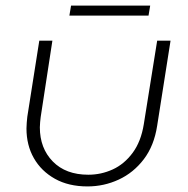

<svg xmlns="http://www.w3.org/2000/svg" viewBox="-20 -656 673 689"><path d="M592 -510 544 -205Q533 -133 496 -84.5Q459 -36 406 -11.5Q353 13 294 13Q226 13 177 -14.5Q128 -42 101.5 -88.5Q75 -135 75 -195Q75 -205 76 -216Q77 -227 78 -237L121 -510H168L126 -236Q125 -227 124 -217.5Q123 -208 123 -199Q123 -124 169.5 -76.5Q216 -29 297 -29Q343 -29 384.5 -48Q426 -67 456 -107.5Q486 -148 496 -210L544 -510ZM229 -600 235 -636H519L513 -600Z"/></svg>

Font: MuseoModerno Thin ExtraLight
Style: Italic
Weight: 250
Italic angle: -9°
Version: Version 1.003